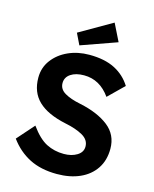

<svg xmlns="http://www.w3.org/2000/svg" viewBox="-136 -1023 902 1123"><g transform="rotate(15 315.0 -461.5)"><path d="M318 10Q221 10 151.5 -25.5Q82 -61 33 -128L124 -231Q173 -163 221 -138.5Q269 -114 327 -114Q374 -114 406.5 -134Q439 -154 439 -188Q439 -229 397.5 -252.5Q356 -276 291 -289Q178 -313 123 -366Q68 -419 68 -507Q68 -568 103 -614.5Q138 -661 195.5 -687Q253 -713 323 -713Q416 -713 477.5 -681.5Q539 -650 575 -592L482 -501Q420 -589 324 -589Q274 -589 243.5 -568.5Q213 -548 213 -513Q213 -476 248.5 -455Q284 -434 344 -422Q454 -399 518.5 -348.5Q583 -298 583 -213Q583 -143 549.5 -93Q516 -43 456.5 -16.5Q397 10 318 10ZM251 -751 218 -819 416 -933 468 -828Z"/></g></svg>

Font: Lexend SemiBold
Style: Regular
Weight: 600
Designer: Bonnie Shaver-Troup, Thomas Jockin
Foundry: Lexend
Version: Version 1.005; ttfautohint (v1.8.3)